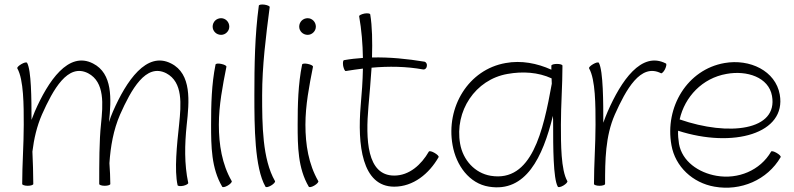

<svg xmlns="http://www.w3.org/2000/svg" viewBox="-20 -829 3577 865"><path d="M58 -521C87 -470 87 -354 87 -267C87 -178 80 -89 80 0C80 4 91 8 105 8C119 8 130 4 130 0C130 -49 128 -98 126 -146C133 -204 146 -260 169 -313C219 -425 285 -546 377 -499C453 -459 444 -358 435 -269C427 -197 427 -90 427 0C427 4 438 8 452 8C466 8 477 4 477 0C477 -31 475 -62 473 -94C478 -169 491 -244 521 -313C571 -425 637 -546 729 -499C805 -459 796 -358 787 -269C777 -177 765 -63 780 5C780 9 792 11 806 8C819 5 829 -1 828 -5C810 -90 812 -178 821 -265C833 -373 844 -496 751 -543C640 -600 549 -464 489 -327C482 -311 476 -295 471 -279C482 -383 488 -498 399 -543C288 -600 197 -464 137 -327C132 -315 127 -302 122 -289C122 -384 121 -513 102 -546C99 -550 88 -547 76 -540C64 -533 56 -525 58 -521Z M1013 -709C1013 -719 1009 -729 1002 -736C995 -743 986 -747 976 -747C966 -747 956 -743 949 -736C942 -729 938 -719 938 -709C938 -699 942 -690 949 -683C956 -676 966 -672 976 -672C986 -672 995 -676 1002 -683C1009 -690 1013 -699 1013 -709ZM951 -538C933 -449 931 -358 931 -267C931 -170 932 -71 981 12C983 16 994 14 1006 7C1018 0 1026 -9 1024 -13C980 -89 966 -178 966 -267C966 -355 983 -442 1000 -528C1001 -533 991 -538 977 -541C964 -544 952 -543 951 -538Z M1146 -803C1128 -670 1126 -535 1126 -400C1126 -259 1127 -73 1176 12C1178 16 1189 14 1201 7C1213 0 1221 -9 1219 -13C1162 -112 1161 -267 1161 -400C1161 -533 1178 -665 1195 -797C1196 -801 1185 -806 1172 -808C1158 -810 1146 -808 1146 -803Z M1403 -709C1403 -719 1399 -729 1392 -736C1385 -743 1376 -747 1366 -747C1356 -747 1346 -743 1339 -736C1332 -729 1328 -719 1328 -709C1328 -699 1332 -690 1339 -683C1346 -676 1356 -672 1366 -672C1376 -672 1385 -676 1392 -683C1399 -690 1403 -699 1403 -709ZM1341 -538C1323 -449 1321 -358 1321 -267C1321 -170 1322 -71 1371 12C1373 16 1384 14 1396 7C1408 0 1416 -9 1414 -13C1370 -89 1356 -178 1356 -267C1356 -355 1373 -442 1390 -528C1391 -533 1381 -538 1367 -541C1354 -544 1342 -543 1341 -538Z M1538 -509C1564 -513 1589 -517 1615 -520C1614 -464 1610 -409 1605 -354C1590 -178 1610 12 1756 12C1842 12 1913 -46 1956 -121C1958 -125 1950 -133 1938 -140C1926 -147 1915 -150 1912 -146C1878 -87 1824 -38 1756 -38C1632 -38 1627 -202 1640 -350C1645 -406 1650 -465 1654 -524C1731 -531 1810 -530 1887 -516C1894 -515 1902 -521 1903 -531C1905 -540 1900 -549 1893 -551C1814 -564 1735 -572 1656 -570C1658 -642 1657 -710 1648 -764C1647 -769 1635 -770 1622 -768C1608 -765 1598 -760 1598 -756C1609 -694 1614 -631 1615 -568C1586 -566 1558 -563 1530 -558C1525 -557 1524 -546 1526 -532C1529 -518 1534 -508 1538 -509Z M2536 -13C2507 -63 2507 -180 2507 -267C2507 -356 2514 -444 2514 -533C2514 -538 2503 -541 2489 -541C2476 -541 2464 -538 2464 -533C2464 -527 2464 -521 2464 -515C2400 -544 2328 -558 2258 -545C2091 -516 1988 -347 2019 -175C2035 -84 2094 -2 2183 12C2349 39 2425 -120 2471 -307C2472 -294 2472 -280 2472 -267C2472 -171 2472 -24 2493 12C2495 16 2506 14 2518 7C2530 0 2538 -9 2536 -13ZM2191 -37C2119 -49 2066 -108 2053 -181C2027 -328 2121 -471 2267 -496C2334 -508 2404 -504 2465 -476C2465 -468 2466 -460 2466 -452C2427 -237 2376 -7 2191 -37Z M2706 0C2706 -107 2707 -215 2750 -313C2800 -425 2866 -546 2958 -499C2961 -497 2970 -505 2976 -517C2982 -530 2984 -541 2980 -543C2869 -600 2778 -464 2718 -327C2711 -310 2704 -294 2698 -276C2698 -362 2698 -510 2678 -546C2675 -550 2664 -547 2652 -540C2640 -533 2632 -525 2634 -521C2663 -470 2663 -354 2663 -267C2663 -178 2656 -89 2656 0C2656 4 2667 8 2681 8C2695 8 2706 4 2706 0Z M3497 -121C3499 -125 3491 -133 3479 -140C3467 -147 3456 -150 3454 -146C3405 -61 3305 -20 3208 -37C3127 -51 3053 -102 3039 -181C3036 -201 3034 -221 3035 -240C3283 -160 3524 -227 3493 -403C3474 -510 3358 -565 3244 -545C3077 -516 2974 -347 3005 -175C3022 -78 3101 -5 3199 12C3317 33 3437 -18 3497 -121ZM3253 -496C3345 -513 3443 -481 3458 -397C3486 -241 3264 -214 3042 -291C3065 -393 3144 -477 3253 -496Z"/></svg>

Font: Nupuram Thin
Style: Regular
Weight: 100
Designer: Santhosh Thottingal (santhosh.thottingal@gmail.com)
Foundry: SMC
Version: Version 1.000